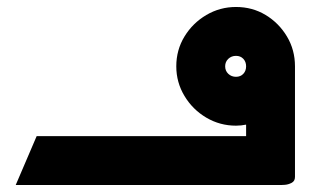

<svg xmlns="http://www.w3.org/2000/svg" viewBox="-20 -530 890 550"><path d="M25 0 85 -140H685V-173Q671 -170 656 -170Q610 -170 571 -193Q532 -216 508.5 -255Q485 -294 485 -340Q485 -387 508.5 -425.5Q532 -464 571 -487Q610 -510 656 -510Q703 -510 741 -487Q779 -464 802 -425.5Q825 -387 825 -340V-23Q825 -11 815 -6Q805 -1 795 -0.5Q785 0 785 0ZM656 -310Q669 -310 677 -318.5Q685 -327 685 -340Q685 -353 677 -361.5Q669 -370 656 -370Q643 -370 634 -361.5Q625 -353 625 -340Q625 -327 634 -318.5Q643 -310 656 -310Z"/></svg>

Font: Reem Kufi Ink
Style: Bold
Weight: 700
Designer: Khaled Hosny
Version: Version 1.002